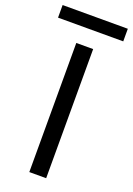

<svg xmlns="http://www.w3.org/2000/svg" viewBox="-215 -914 674 974"><g transform="rotate(20 122.0 -427.0)"><path d="M77 0V-697H168V0ZM-54 -786V-854H298V-786Z"/></g></svg>

Font: SVN-Poppins
Style: Regular
Weight: 400
Designer: Ninad Kale (Devanagari), Jonny Pinhorn (Latin)
Foundry: Indian Type Foundry
Version: Version 3.002 2017